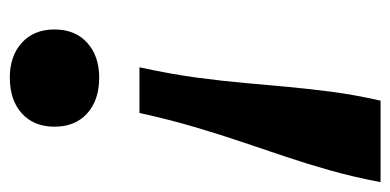

<svg xmlns="http://www.w3.org/2000/svg" viewBox="-222 -560 795 391"><g transform="rotate(90 175.5 -364.5)"><path d="M351 -742H185Q173 -689 167 -643Q161 -597 157 -554Q153 -511 149 -465.5Q145 -420 138 -367.5Q131 -315 117 -251H210Q224 -314 239 -364.5Q254 -415 269 -459.5Q284 -504 298.5 -547Q313 -590 326.5 -637.5Q340 -685 351 -742ZM238 -78Q238 -36 211 -11.5Q184 13 138 13Q94 13 67 -11.5Q40 -36 40 -78Q40 -120 67 -144.5Q94 -169 138 -169Q184 -169 211 -144.5Q238 -120 238 -78Z"/></g></svg>

Font: Roboto Serif SemiBold
Style: Italic
Weight: 600
Italic angle: -10°
Version: Version 1.007